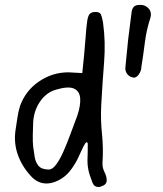

<svg xmlns="http://www.w3.org/2000/svg" viewBox="-20 -750 655 770"><path d="M375 0Q358 0 351 -17Q338 -50 334 -71Q330 -92 331 -114.5Q332 -137 332 -174Q329 -185 322 -175Q315 -165 306.5 -145.5Q298 -126 290 -110Q277 -85 259.5 -63Q242 -41 215 -27Q184 -11 155 -15Q126 -19 103 -45Q68 -83 51.5 -129.5Q35 -176 42 -226Q46 -251 49.5 -276Q53 -301 60 -324Q82 -386 136 -423Q190 -460 255 -460Q251 -460 263 -459.5Q275 -459 290.5 -458Q306 -457 310 -457Q319 -541 322.5 -590.5Q326 -640 329.5 -664Q333 -688 340.5 -695Q348 -702 363 -702Q380 -702 384.5 -692.5Q389 -683 393 -661Q404 -582 397.5 -501Q391 -420 386 -329Q383 -271 389 -213Q395 -155 391 -97Q390 -78 399 -60Q408 -42 408 -27Q408 -13 395.5 -6.5Q383 0 375 0ZM177 -70Q191 -71 205.5 -90.5Q220 -110 234 -141.5Q248 -173 262 -211Q276 -249 290 -286Q304 -328 301.5 -356.5Q299 -385 276 -395Q253 -405 203 -390Q164 -378 139.5 -341Q115 -304 113 -258Q112 -236 111.5 -207.5Q111 -179 113 -162Q116 -143 119 -121.5Q122 -100 134.5 -85Q147 -70 177 -70ZM510 -440Q497 -443 489 -455Q481 -467 483 -481Q486 -510 488.5 -537Q491 -564 494 -592Q497 -620 501 -647.5Q505 -675 508 -703Q512 -729 535 -730Q559 -733 574.5 -717.5Q590 -702 583 -678Q567 -629 561 -580Q555 -531 547 -482Q547 -466 536 -450.5Q525 -435 510 -440Z"/></svg>

Font: Mynerve
Style: Regular
Weight: 400
Designer: Carolina Short
Foundry: Carolina Short
Version: Version 1.000; ttfautohint (v1.8.4.7-5d5b)